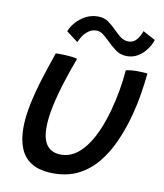

<svg xmlns="http://www.w3.org/2000/svg" viewBox="-83 -790 756 883"><g transform="rotate(10 294.5 -348.0)"><path d="M471.8 -499.8Q479.9 -502.2 494.7 -503.6Q509.5 -505.1 523.6 -505.1Q535.6 -505.1 550.2 -504.3Q564.8 -503.6 572.4 -502.1Q567.6 -453.4 559.3 -402.8Q551 -352.3 537.9 -303.3Q520.1 -236.4 493.7 -177Q467.3 -117.6 430.1 -72.2Q392.9 -26.9 342.7 -1Q292.6 24.8 227.1 24.8Q163.2 24.8 125.1 2Q87.1 -20.8 70.4 -61.9Q53.8 -102.9 53.8 -157.1Q53.8 -208.4 66.2 -268.2Q78.6 -328 98.7 -392.3Q118.8 -456.6 141.2 -520.6Q150.4 -520.9 163.8 -520.9Q177.1 -520.9 188.3 -520.2Q203.6 -519.6 218.2 -517.7Q232.8 -515.8 242.1 -512.8Q221 -457.1 201.8 -396.5Q182.6 -335.9 170.3 -279.5Q158.1 -223 158.1 -178.1Q158.1 -121.2 180.4 -93.7Q202.8 -66.1 245.4 -66.1Q287.4 -66.1 323.3 -94.6Q359.1 -123.1 388.3 -177.4Q417.4 -231.8 438.4 -309.2Q450.7 -354.1 459.2 -401.8Q467.8 -449.4 471.8 -499.8ZM175.5 -629.9Q183.1 -651 201.3 -672.1Q219.6 -693.1 245.9 -707.3Q272.2 -721.4 303.4 -721.4Q332.9 -721.4 353.4 -706.5Q374 -691.6 391.1 -673.9Q406.5 -657.9 423 -645.2Q439.4 -632.5 460.9 -632.5Q483.8 -632.5 498.6 -650.3Q513.4 -668.1 520.8 -691.4L578.8 -660.2Q576.2 -649.3 567.4 -633.3Q558.7 -617.2 544.4 -601.6Q530.1 -586 510.2 -575.4Q490.3 -564.9 464.8 -564.9Q434.3 -564.9 411.6 -582Q388.9 -599.2 369.9 -618Q354.6 -633.2 339.6 -644.8Q324.6 -656.4 308.2 -656.4Q288.3 -656.4 272.8 -645.8Q257.2 -635.2 246.6 -619.7Q235.9 -604.1 229.6 -588.8Z"/></g></svg>

Font: Grandstander Thin
Style: Italic
Weight: 100
Italic angle: -15°
Designer: Tyler Finck
Foundry: Etcetera Type Co
Version: Version 1.200